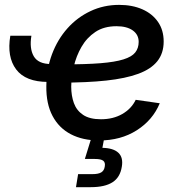

<svg xmlns="http://www.w3.org/2000/svg" viewBox="-20 -567 739 791"><path d="M177.7 -229.5Q85.4 -229.5 46.6 -281Q7.8 -332.5 22.5 -419.9H109.4Q100.6 -367.2 119.1 -335.2Q137.7 -303.2 190.4 -303.2ZM388.7 11.7Q321.3 11.7 272 -13.9Q222.7 -39.6 196.3 -89.6Q169.9 -139.6 170.9 -211.9Q171.4 -282.7 194.3 -343.8Q217.3 -404.8 257.8 -450.2Q298.3 -495.6 352.8 -521.2Q407.2 -546.9 470.7 -546.9Q524.9 -546.9 566.2 -528.8Q607.4 -510.7 630.9 -476.8Q654.3 -442.9 654.3 -396Q654.3 -347.7 628.2 -314.9Q602.1 -282.2 549.6 -262.9Q497.1 -243.7 417.7 -235.1Q338.4 -226.6 231 -226.6L244.1 -301.8Q334.5 -301.8 394.3 -306.6Q454.1 -311.5 488.5 -322.3Q522.9 -333 537.1 -350.8Q551.3 -368.7 551.3 -394.5Q551.3 -424.3 526.9 -441.7Q502.4 -459 460 -459Q408.2 -459 372.8 -435.3Q337.4 -411.6 315.7 -373.8Q293.9 -335.9 283.9 -292.7Q273.9 -249.5 273.4 -210Q273.4 -172.9 284.4 -142.3Q295.4 -111.8 322.3 -93.8Q349.1 -75.7 396 -75.7Q446.3 -75.7 483.9 -97.4Q521.5 -119.1 539.1 -155.8L638.2 -141.6Q609.4 -72.3 543.5 -30.3Q477.5 11.7 388.7 11.7ZM293 204.1 301.8 150.4H360.4Q385.3 150.4 397.2 143.1Q409.2 135.7 411.6 119.1Q414.6 102.5 405.3 95.2Q396 87.9 370.6 87.9H329.6L363.8 -22.9H413.1L409.7 0L401.9 42Q447.3 43 467.8 62.5Q488.3 82 481.9 119.6Q475.1 163.6 443.6 183.8Q412.1 204.1 354 204.1Z"/></svg>

Font: Inter 20pt Medium
Style: Italic
Weight: 500
Italic angle: -9.3988°
Version: Version 4.001;git-66647c0bb